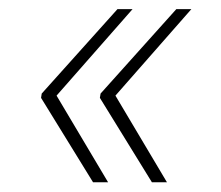

<svg xmlns="http://www.w3.org/2000/svg" viewBox="-20 -461 473 411"><path d="M263.7 -441.4 101.1 -256.3 211.4 -70.8H179.2L67.9 -251.5L69.3 -260.7L231.4 -441.4ZM389.6 -441.4 227.1 -256.3 337.4 -70.8H305.2L193.8 -251.5L195.3 -260.7L357.4 -441.4Z"/></svg>

Font: Robert Sans Thin
Style: Italic
Weight: 100
Italic angle: -8°
Designer: Christian Robertson (extended by Adam Twardoch)
Foundry: Google
Version: Version 12.135;April 2, 2019;FontCreator 11.5.0.2425 64-bit;